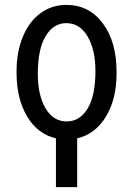

<svg xmlns="http://www.w3.org/2000/svg" viewBox="-20 -558 542 781"><path d="M47.4 -269Q47.4 -346.7 73 -408.7Q98.6 -470.7 144.8 -504.4Q190.9 -538.1 250 -538.1Q341.8 -538.1 397.9 -463.4Q454.1 -388.7 454.1 -265.6V-258.3Q454.1 -155.3 411.1 -84Q368.2 -12.7 293.9 4.9V203.1H207.5V4.9Q132.8 -12.7 90.1 -84.7Q47.4 -156.7 47.4 -260.3ZM133.8 -258.3Q133.8 -169.9 165.5 -116.9Q197.3 -64 251 -64Q304.7 -64 336.4 -116.5Q368.2 -168.9 368.2 -269Q368.2 -356 336.2 -409.9Q304.2 -463.9 250 -463.9Q196.8 -463.9 165.3 -410.6Q133.8 -357.4 133.8 -258.3Z"/></svg>

Font: Roboto Condensed
Style: Regular
Weight: 400
Designer: Google
Version: Version 2.001047; 2015